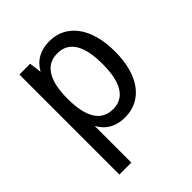

<svg xmlns="http://www.w3.org/2000/svg" viewBox="-212 -689 1025 1025"><g transform="rotate(-45 301.0 -176.0)"><path d="M92.8 -546.9H174.3L183.1 -477.1Q206.5 -519 243.9 -539.6Q281.2 -560.1 330.6 -560.1Q379.4 -560.1 418.2 -540.3Q457 -520.5 484.4 -483.4Q511.7 -446.3 526.4 -393.1Q541 -339.8 541 -272.5Q541 -205.1 526.4 -152.1Q511.7 -99.1 484.4 -62Q457 -24.9 418 -5.4Q378.9 14.2 330.1 14.2Q278.8 14.2 241.9 -6.8Q205.1 -27.8 183.1 -68.8V208H92.8ZM315.9 -62Q381.3 -62 414.1 -115Q446.8 -168 446.8 -272.9Q446.8 -377.9 414.1 -430.9Q381.3 -483.9 315.9 -483.9Q250 -483.9 216.6 -430.7Q183.1 -377.4 183.1 -272.9Q183.1 -168.5 216.6 -115.2Q250 -62 315.9 -62Z"/></g></svg>

Font: Hack
Style: Regular
Weight: 400
Monospace: yes
Designer: Christopher Simpkins
Foundry: Christopher Simpkins
Version: Version 2.019; ttfautohint (v1.4.1) -l 4 -r 80 -G 350 -x 0 -